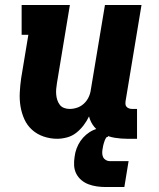

<svg xmlns="http://www.w3.org/2000/svg" viewBox="-20 -550 640 772"><path d="M210 8Q182 8 155.5 -1Q129 -10 109 -28Q89 -46 78 -70.5Q67 -95 62.5 -122Q58 -149 59.5 -178Q61 -207 65 -235L94 -410H67V-530H261L209 -216Q207 -204 206 -192.5Q205 -181 206 -169.5Q207 -158 210.5 -147.5Q214 -137 220.5 -128.5Q227 -120 237.5 -116Q248 -112 260 -112Q275 -112 290 -117Q305 -122 317 -133Q329 -144 336 -158.5Q343 -173 345 -188L402 -530H549L485 -144Q484 -137 484.5 -131Q485 -125 489 -120.5Q493 -116 499 -114Q505 -112 511 -112H531V8H491Q466 8 441.5 4Q417 0 395.5 -11Q374 -22 359 -40Q344 -58 338 -82Q329 -63 316 -46Q303 -29 286.5 -16Q270 -3 249.5 2.5Q229 8 210 8ZM405 202Q387 202 369.5 199.5Q352 197 336 191Q320 185 307 174Q294 163 286.5 148Q279 133 278 115.5Q277 98 280 80Q282 63 288 47Q294 31 303.5 17Q313 3 326.5 -8.5Q340 -20 355.5 -27Q371 -34 387.5 -37Q404 -40 420 -40L414 0Q409 0 406.5 4Q404 8 402 12.5Q400 17 399 21Q398 25 396.5 29Q395 33 394.5 37.5Q394 42 393 46Q391 55 391 64.5Q391 74 394.5 81.5Q398 89 405.5 93.5Q413 98 422 98H497L480 202Z"/></svg>

Font: Iosevka Curly Slab HvEx
Style: Italic
Weight: 900
Width: 7
Italic angle: -9°
Monospace: yes
Designer: Belleve Invis
Foundry: Belleve Invis
Version: Version 11.1.0; ttfautohint (v1.8.3)